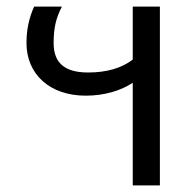

<svg xmlns="http://www.w3.org/2000/svg" viewBox="-20 -560 573 580"><path d="M246 -341C173 -341 142 -372 142 -430C142 -478 150 -507 167 -540H83C68 -506 60 -472 60 -430C60 -336 130 -271 239 -271C295 -271 345 -286 381 -310V0H463V-540H381V-380C347 -354 302 -341 246 -341Z"/></svg>

Font: Kanit Light
Style: Regular
Weight: 300
Designer: Katatrad Team
Foundry: CadsonDemak
Version: Version 1.000;PS 001.000;hotconv 1.0.88;makeotf.lib2.5.64775